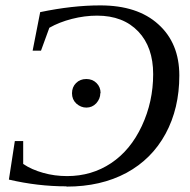

<svg xmlns="http://www.w3.org/2000/svg" viewBox="-20 -682 706 712"><path d="M227 10 226 9Q120 9 13 -16L35 -159H66V-74Q97 -53 140 -41Q182 -29 229 -29Q320 -29 392 -77Q464 -125 506 -215Q548 -305 548 -407Q548 -507 493 -565Q437 -624 340 -624Q294 -624 247 -612Q200 -600 163 -579L132 -494H101L129 -637Q248 -662 352 -662Q490 -662 567 -592Q645 -522 645 -402Q645 -280 594 -186Q543 -92 449 -41Q354 10 227 10ZM353 -337 352 -336Q352 -316 337 -299Q322 -283 300 -283Q280 -283 263 -298Q247 -313 247 -336Q247 -359 262 -374Q277 -389 300 -389Q323 -389 338 -374Q353 -359 353 -337Z"/></svg>

Font: Libra Serif Modern
Style: Italic
Weight: 400
Italic angle: -12°
Designer: Stefan Peev, Context Ltd
Foundry: Stefan Peev, Context Ltd
Version: Version 1.000